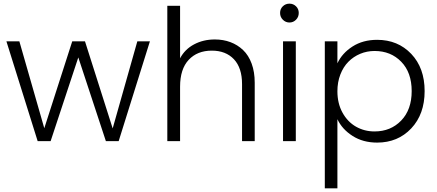

<svg xmlns="http://www.w3.org/2000/svg" viewBox="-20 -772 2391 1050"><path d="M186 0 15.1 -545.9H85.9L222.2 -70.8L375 -545.9H444.8L596.2 -69.8L731 -545.9H799.8L628.9 0H559.1L408.2 -458L256.8 0Z M895 0V-740.2H964.8V-453.1Q990.7 -502.4 1041.3 -529.3Q1091.8 -556.2 1154.8 -556.2Q1201.2 -556.2 1240.2 -541.5Q1279.3 -526.9 1309.3 -498.3Q1339.4 -469.7 1356.2 -424.1Q1373 -378.4 1373 -319.8V0H1303.7V-312Q1303.7 -400.9 1259.3 -448Q1214.8 -495.1 1138.2 -495.1Q1059.1 -495.1 1012 -444.8Q964.8 -394.5 964.8 -297.9V0Z M1527.8 0V-545.9H1597.7V0ZM1563 -752Q1584 -752 1598.9 -737.5Q1613.8 -723.1 1613.8 -701.2Q1613.8 -679.2 1598.9 -664.1Q1584 -648.9 1563 -648.9Q1542 -648.9 1526.9 -664.1Q1511.7 -679.2 1511.7 -701.2Q1511.7 -723.1 1526.6 -737.5Q1541.5 -752 1563 -752Z M1825.2 -425.8Q1851.1 -481.4 1908 -517.8Q1964.8 -554.2 2042.5 -554.2Q2155.8 -554.2 2229 -477.3Q2302.2 -400.4 2302.2 -273.9Q2302.2 -147.5 2229 -69.8Q2155.8 7.8 2042.5 7.8Q1965.3 7.8 1908.2 -28.6Q1851.1 -64.9 1825.2 -120.1V257.8H1756.3V-545.9H1825.2ZM2028.3 -493.2Q1986.8 -493.2 1950 -477.8Q1913.1 -462.4 1885.3 -434.3Q1857.4 -406.2 1841.3 -364.5Q1825.2 -322.8 1825.2 -272.9Q1825.2 -206.5 1853 -156Q1880.9 -105.5 1926.8 -79.3Q1972.7 -53.2 2028.3 -53.2Q2116.7 -53.2 2174.1 -112.8Q2231.4 -172.4 2231.4 -273.9Q2231.4 -375.5 2174.3 -434.3Q2117.2 -493.2 2028.3 -493.2Z"/></svg>

Font: SVN-Poppins Light
Style: Regular
Weight: 300
Designer: Ninad Kale (Devanagari), Jonny Pinhorn (Latin)
Foundry: Indian Type Foundry
Version: Version 3.002 2017